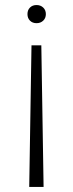

<svg xmlns="http://www.w3.org/2000/svg" viewBox="-20 -551 289 762"><path d="M162 -495Q162 -479 151.5 -469Q141 -459 125 -459Q109 -459 99 -469Q89 -479 89 -495Q89 -511 99 -521Q109 -531 125 -531Q141 -531 151.5 -521Q162 -511 162 -495ZM105 -371H144L153 191H96Z"/></svg>

Font: Bellota Light
Style: Regular
Weight: 300
Designer: Kemie Guaida
Foundry: Kemie Guaida
Version: Version 4.001